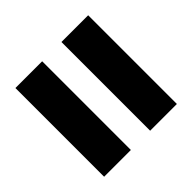

<svg xmlns="http://www.w3.org/2000/svg" viewBox="-80 -680 655 655"><g transform="rotate(45 248.0 -352.5)"><path d="M34 -399V-528H462V-399ZM34 -177V-306H462V-177Z"/></g></svg>

Font: Noto Sans Malayalam ExtraCondensed Black
Style: Regular
Weight: 900
Width: 2
Designer: Jelle Bosma - Monotype Design Team
Foundry: Monotype Imaging Inc.
Version: Version 2.104; ttfautohint (v1.8.4.7-5d5b)